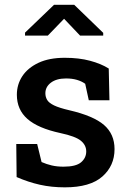

<svg xmlns="http://www.w3.org/2000/svg" viewBox="-20 -782 542 812"><path d="M254.4 10.3Q197.8 10.3 148.7 -0.7Q99.6 -11.7 50.3 -33.2L48.8 -172.9H137.2L155.8 -96.7Q176.8 -87.4 199 -82.3Q221.2 -77.1 248.5 -77.1Q301.3 -77.1 323 -95.7Q344.7 -114.3 344.7 -141.6Q344.7 -168 322 -186.8Q299.3 -205.6 235.4 -219.2Q140.6 -239.7 95.9 -279.1Q51.3 -318.4 51.3 -381.3Q51.3 -424.8 74.5 -460Q97.7 -495.1 142.8 -516.4Q188 -537.6 253.9 -537.6Q314 -537.6 360.6 -525.1Q407.2 -512.7 439.9 -492.2L442.9 -357.9H355.5L340.3 -427.7Q325.2 -438.5 305.2 -444.3Q285.2 -450.2 259.3 -450.2Q218.8 -450.2 195.3 -432.4Q171.9 -414.6 171.9 -387.7Q171.9 -372.1 179.4 -359.4Q187 -346.7 208.7 -336.2Q230.5 -325.7 272.5 -315.9Q375.5 -292 419.9 -253.4Q464.4 -214.8 464.4 -151.4Q464.4 -80.6 412.6 -35.2Q360.8 10.3 254.4 10.3ZM85.9 -631.3V-644L208.5 -761.7H293.9L416.5 -643.1V-631.3H318.8L251 -702.6L182.1 -631.3Z"/></svg>

Font: Roboto Slab LO Medium
Style: Regular
Weight: 500
Designer: Google
Version: Version 2.000